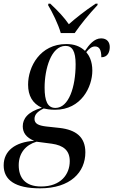

<svg xmlns="http://www.w3.org/2000/svg" viewBox="-82 -786 618 1046"><path d="M249 -606H325C358 -654 402 -708 449 -758L450 -766H439C379 -726 329 -686 293 -654C268 -690 237 -724 192 -766H182L180 -758C202 -722 236 -653 249 -606ZM136 240C302 240 383 152 383 44C383 -41 330 -79 243 -89L169 -97C128 -102 106 -112 106 -138C106 -161 121 -178 156 -195C168 -192 191 -188 218 -188C361 -188 421 -313 421 -401C421 -454 403 -484 388 -502C404 -522 419 -533 435 -533C459 -533 470 -515 470 -474C505 -474 516 -503 516 -530C516 -556 501 -577 469 -577C431 -577 403 -542 381 -509C353 -535 321 -546 279 -546C136 -546 71 -422 71 -325C71 -265 95 -222 146 -199C69 -177 42 -139 42 -98C42 -65 59 -37 104 -19C0 -12 -62 36 -62 115C-62 195 1 240 136 240ZM220 -198C177 -198 161 -236 161 -309C161 -409 196 -536 275 -536C311 -536 330 -508 330 -436C330 -313 293 -198 220 -198ZM142 230C53 230 20 180 20 114C20 47 59 3 117 -14L201 -3C263 6 298 33 298 92C298 163 250 230 142 230Z"/></svg>

Font: Noto Serif Display Condensed Medium
Style: Italic
Weight: 500
Width: 3
Italic angle: -12°
Designer: Monotype Design Team
Foundry: Monotype Imaging Inc.
Version: Version 2.009